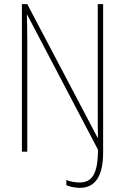

<svg xmlns="http://www.w3.org/2000/svg" viewBox="-20 -800 604 929"><path d="M366 109C440 109 479 53 479 -62V-780H453V-255C453 -220 453 -177 454 -134H452L112 -780H86V-66H112V-604C112 -660 111 -692 110 -728H112L454 -76C454 42 425 83 365 83C344 83 317 78 301 71V96C315 103 343 109 366 109Z"/></svg>

Font: Noto Sans Malayalam UI Condensed Thin
Style: Regular
Weight: 100
Width: 3
Designer: Jelle Bosma - Monotype Design Team
Foundry: Monotype Imaging Inc.
Version: Version 2.104